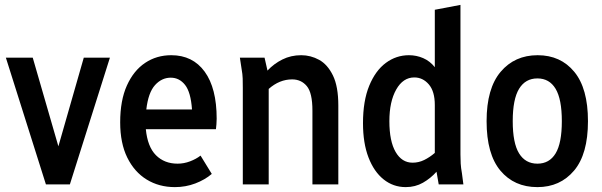

<svg xmlns="http://www.w3.org/2000/svg" viewBox="-20 -755 2465 786"><path d="M4 -519H114L219 -156L323 -519H430L266 0H168Z M472 -254Q472 -344 499.5 -405Q527 -466 574 -497.5Q621 -529 681 -529Q769 -529 818 -461.5Q867 -394 867 -269Q867 -257 866 -246Q865 -235 864 -226H577Q584 -154 618.5 -119.5Q653 -85 707 -85Q733 -85 758 -94.5Q783 -104 801 -118L847 -43Q819 -19 779.5 -4Q740 11 696 11Q631 11 580.5 -20Q530 -51 501 -110Q472 -169 472 -254ZM679 -437Q642 -437 614.5 -406.5Q587 -376 579 -307H766Q761 -378 737.5 -407.5Q714 -437 679 -437Z M962 -519H1063L1075 -466Q1101 -494 1136 -511.5Q1171 -529 1213 -529Q1252 -529 1286.5 -510Q1321 -491 1343 -446Q1365 -401 1365 -323V0H1259V-302Q1259 -375 1236 -402.5Q1213 -430 1176 -430Q1124 -430 1080 -391V0H974V-395Q974 -416 973.5 -433.5Q973 -451 969 -473Z M1466 -251Q1466 -342 1491.5 -404Q1517 -466 1559.5 -497.5Q1602 -529 1654 -529Q1685 -529 1712.5 -517Q1740 -505 1760 -480V-715L1865 -735V-123Q1865 -102 1866 -85Q1867 -68 1871 -46L1877 0H1776L1767 -52Q1743 -25 1711.5 -7Q1680 11 1641 11Q1590 11 1550.5 -20.5Q1511 -52 1488.5 -110.5Q1466 -169 1466 -251ZM1574 -259Q1574 -177 1599.5 -133Q1625 -89 1669 -89Q1694 -89 1716.5 -100Q1739 -111 1760 -129V-325Q1760 -381 1735.5 -409.5Q1711 -438 1676 -438Q1630 -438 1602 -388.5Q1574 -339 1574 -259Z M1972 -259Q1972 -393 2029.5 -461Q2087 -529 2181 -529Q2275 -529 2331 -461Q2387 -393 2387 -259Q2387 -124 2330 -56.5Q2273 11 2180 11Q2085 11 2028.5 -56.5Q1972 -124 1972 -259ZM2079 -259Q2079 -169 2105 -127Q2131 -85 2180 -85Q2229 -85 2254.5 -127Q2280 -169 2280 -259Q2280 -349 2254.5 -391.5Q2229 -434 2180 -434Q2131 -434 2105 -391.5Q2079 -349 2079 -259Z"/></svg>

Font: Radio Canada Condensed Medium
Style: Regular
Weight: 500
Width: 3
Designer: Charles Daoud, Etienne Aubert Bonn, Alexandre Saumier Demers, Jacques Le Bailly
Foundry: Radio-Canada
Version: Version 2.104; ttfautohint (v1.8.4.7-5d5b);gftools[0.9.28.de